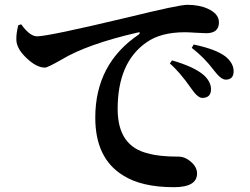

<svg xmlns="http://www.w3.org/2000/svg" viewBox="-20 -754 1040 798"><path d="M68 -653Q104 -603 134 -603Q181 -603 516 -683Q724 -734 758 -734Q808 -734 843 -718Q890 -697 890 -661Q890 -616 837 -616Q824 -616 793 -618Q763 -620 749 -620Q648 -620 589 -578Q469 -495 469 -301Q469 -145 597 -116Q642 -103 722 -103Q749 -103 773 -82Q799 -60 799 -33Q799 24 703 24Q567 24 490 -26Q376 -97 376 -265Q376 -488 556 -610Q562 -615 561 -618Q560 -621 553 -619Q344 -571 237 -507Q178 -473 167 -473Q132 -473 91 -512Q50 -550 48 -587Q47 -615 56 -649ZM785 -569Q876 -550 916 -520Q951 -492 951 -458Q951 -423 918 -423Q898 -423 868 -463Q829 -515 777 -555ZM695 -503Q789 -476 829 -440Q857 -413 857 -383Q857 -347 820 -347Q801 -348 775 -386Q727 -455 686 -490Z"/></svg>

Font: Source Han Serif JP
Style: Bold
Weight: 700
Designer: Ryoko NISHIZUKA  (kana & ideographs); Frank Grießhammer (Latin, Greek & Cyrillic); Wenlong ZHANG  (bopomofo); Sandoll Co
Foundry: Adobe Systems Incorporated
Version: Version 1.000;PS 1;hotconv 16.6.53;makeotf.lib2.5.65590